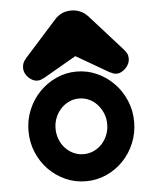

<svg xmlns="http://www.w3.org/2000/svg" viewBox="-54 -773 710 866"><g transform="rotate(-5 301.0 -340.5)"><path d="M300.8 -450.7Q349.6 -450.7 393.1 -430.9Q436.5 -411.1 469.2 -377.4Q502 -343.8 521 -298.6Q540 -253.4 540 -202.6Q540 -151.4 521.2 -106.2Q502.4 -61 469.7 -27.1Q437 6.8 393.6 26.4Q350.1 45.9 300.8 45.9Q251.5 45.9 208 26.4Q164.6 6.8 131.8 -26.9Q99.1 -60.5 80.3 -105.7Q61.5 -150.9 61.5 -202.6Q61.5 -253.4 80.6 -298.6Q99.6 -343.8 132.3 -377.4Q165 -411.1 208.5 -430.9Q252 -450.7 300.8 -450.7ZM382.8 -292.5Q348.1 -328.6 300.8 -328.6Q276.9 -328.6 255.6 -318.6Q234.4 -308.6 218.5 -291.5Q202.6 -274.4 193.4 -251.5Q184.1 -228.5 184.1 -202.6Q184.1 -176.8 192.9 -154.1Q201.7 -131.3 217.5 -114Q233.4 -96.7 254.6 -86.7Q275.9 -76.7 300.8 -76.7Q325.2 -76.7 346.7 -86.7Q368.2 -96.7 384 -113.8Q399.9 -130.9 408.9 -153.8Q418 -176.8 418 -202.6Q418 -253.9 382.3 -292.5ZM226.1 -694.3Q255.9 -727.1 300.3 -727.1Q344.2 -727.1 375.5 -694.3L523.4 -529.3Q531.7 -519.5 536.1 -510.7Q540.5 -502 540.5 -489.3Q540.5 -475.6 534.7 -463.9Q528.8 -452.1 519.8 -443.6Q510.7 -435.1 500.5 -430.2Q490.2 -425.3 481.4 -425.3Q472.2 -425.3 464.8 -428Q457.5 -430.7 448.7 -435.1L301.3 -520.5Q264.6 -499.5 227.3 -477.8Q189.9 -456.1 153.3 -435.1Q144.5 -430.7 137.2 -428Q129.9 -425.3 120.6 -425.3Q111.8 -425.3 101.6 -429.9Q91.3 -434.6 82.5 -442.9Q73.7 -451.2 67.9 -462.6Q62 -474.1 62 -488.3Q62 -512.7 80.1 -530.8L78.6 -529.8Z"/></g></svg>

Font: Erica Type
Style: Bold
Weight: 700
Designer: Peter Wiegel
Foundry: Peter Wiegel
Version: Version 1.000 2010 initial release